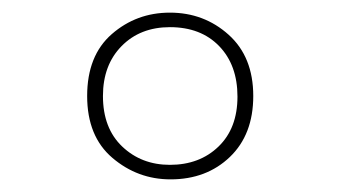

<svg xmlns="http://www.w3.org/2000/svg" viewBox="-20 -744 540 304"><path d="M381 -592Q381 -654 342 -689Q303 -724 249 -724Q196 -724 157 -690Q118 -656 118 -592Q118 -528 158 -494Q198 -460 250 -460Q307 -460 344 -495.5Q381 -531 381 -592ZM143 -592Q143 -641 172.5 -671Q202 -701 249 -701Q298 -701 327 -671Q356 -641 356 -591Q356 -541 326 -512Q296 -483 249 -483Q204 -483 173.5 -512Q143 -541 143 -592Z"/></svg>

Font: Noto Sans Mono UI Condensed Thin
Style: Regular
Weight: 250
Width: 3
Designer: Monotype Design team
Foundry: Monotype Imaging Inc.
Version: 1.000